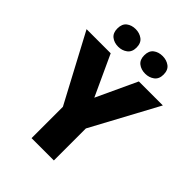

<svg xmlns="http://www.w3.org/2000/svg" viewBox="-259 -1055 1182 1182"><g transform="rotate(45 332.0 -464.0)"><path d="M332 -449.2 455.1 -713.9H664.1L429.2 -278.8V0H234.9V-272.9L0 -713.9H210ZM130.9 -851.1Q130.9 -891.1 154.8 -909.7Q178.7 -928.2 213.9 -928.2Q247.6 -928.2 272.7 -909.7Q297.9 -891.1 297.9 -851.1Q297.9 -812.5 272.7 -793.7Q247.6 -774.9 213.9 -774.9Q178.7 -774.9 154.8 -793.7Q130.9 -812.5 130.9 -851.1ZM364.7 -851.1Q364.7 -891.1 388.9 -909.7Q413.1 -928.2 448.7 -928.2Q482.9 -928.2 508.1 -909.7Q533.2 -891.1 533.2 -851.1Q533.2 -812.5 508.1 -793.7Q482.9 -774.9 448.7 -774.9Q413.1 -774.9 388.9 -793.7Q364.7 -812.5 364.7 -851.1Z"/></g></svg>

Font: Open Sans ExtraBold
Style: Regular
Weight: 800
Designer: Monotype Design Team
Foundry: Monotype Imaging Inc.
Version: Version 3.003; ttfautohint (v1.8.4)